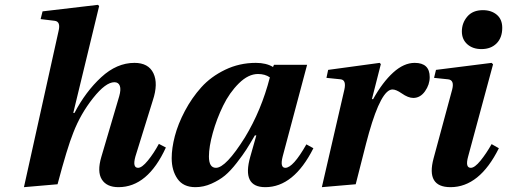

<svg xmlns="http://www.w3.org/2000/svg" viewBox="-20 -762 2097 794"><path d="M79 12 222 -633Q232 -673 206 -676L148 -683L156 -715L385 -742L390 -737L283 -295H288Q334 -383 398.5 -442.5Q463 -502 536 -502Q594 -502 614.5 -459Q635 -416 612 -347L540 -115Q527 -68 551 -68Q567 -68 591.5 -98Q616 -128 637 -167L666 -152Q591 12 470 12Q421 12 401 -20Q381 -52 399 -113L473 -364Q481 -392 475.5 -407Q470 -422 453 -422Q417 -422 365 -356.5Q313 -291 283 -213Q258 -151 218 0Z M690 -108Q690 -149 703 -199Q716 -249 744.5 -303Q773 -357 812.5 -401Q852 -445 911 -473.5Q970 -502 1038 -502Q1081 -502 1109 -485L1113 -494H1250L1149 -115Q1137 -68 1160 -68Q1192 -68 1247 -165L1276 -149Q1195 12 1077 12Q979 12 1015 -114L1040 -202H1034Q1013 -166 999 -144Q985 -122 959 -88.5Q933 -55 910 -36Q887 -17 854.5 -2.5Q822 12 788 12Q738 12 714 -22.5Q690 -57 690 -108ZM844 -115Q844 -68 873 -68Q914 -68 993 -194Q1061 -306 1096 -442Q1076 -456 1047 -456Q1007 -456 968 -417.5Q929 -379 902.5 -324.5Q876 -270 860 -212.5Q844 -155 844 -115Z M1311 12 1404 -391Q1413 -431 1389 -434L1330 -440L1337 -473L1550 -502L1555 -497L1518 -352H1523Q1562 -422 1606 -462Q1650 -502 1695 -502Q1757 -502 1757 -443Q1757 -412 1737.5 -384.5Q1718 -357 1689 -357Q1668 -357 1641 -376Q1618 -392 1603 -392Q1557 -392 1506 -213Q1496 -178 1477.5 -104Q1459 -30 1451 0Z M1890 -632Q1890 -667 1912.5 -693.5Q1935 -720 1977 -720Q2012 -720 2034.5 -701Q2057 -682 2057 -647Q2057 -606 2033.5 -582.5Q2010 -559 1971 -559Q1935 -559 1912.5 -579Q1890 -599 1890 -632ZM1773 -107 1850 -392Q1860 -431 1833 -434L1775 -440L1783 -473L2013 -502L2019 -496L1916 -115Q1903 -68 1927 -68Q1943 -68 1967 -97.5Q1991 -127 2013 -166L2043 -149Q1963 12 1843 12Q1741 12 1773 -107Z"/></svg>

Font: Lingua Franca
Style: Bold Italic
Weight: 700
Italic angle: -13°
Version: Version 1.19